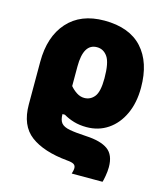

<svg xmlns="http://www.w3.org/2000/svg" viewBox="-118 -655 864 987"><g transform="rotate(15 314.5 -161.5)"><path d="M356 240Q358 234 360 225.5Q362 217 362 210Q362 196 351.5 189.5Q341 183 315 181Q188 169 119.5 117.5Q51 66 51 -46V-273Q51 -407 120.5 -485Q190 -563 316 -563Q449 -563 517.5 -488Q586 -413 586 -278Q586 -198 558 -137.5Q530 -77 480.5 -43.5Q431 -10 367 -10Q330 -10 299.5 -19Q269 -28 244 -43H231Q231 -11 244 4.5Q257 20 289.5 26Q322 32 378 35Q456 39 494 66.5Q532 94 532 159Q532 181 527.5 206.5Q523 232 520 240ZM317 -152Q350 -152 371 -178.5Q392 -205 392 -276Q392 -359 370.5 -390Q349 -421 314 -421Q242 -421 242 -299V-195Q257 -177 276.5 -164.5Q296 -152 317 -152Z"/></g></svg>

Font: Noto Sans Black
Style: Regular
Weight: 900
Designer: Monotype Design Team
Foundry: Monotype Imaging Inc.
Version: Version 2.007